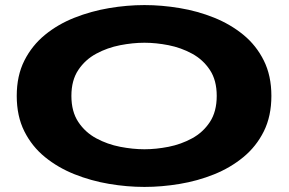

<svg xmlns="http://www.w3.org/2000/svg" viewBox="-20 -726 1140 757"><path d="M549.5 11Q481 11 410 -1Q339 -13 273.8 -39Q208.5 -65 157.2 -106.8Q106 -148.5 76 -208.2Q46 -268 46 -348Q46 -427.5 76 -487Q106 -546.5 157.2 -588.5Q208.5 -630.5 273.8 -656.2Q339 -682 410 -694Q481 -706 549.5 -706Q617.5 -706 688.2 -694.2Q759 -682.5 823.8 -656.5Q888.5 -630.5 939.5 -588.8Q990.5 -547 1020.2 -487.2Q1050 -427.5 1050 -348Q1050 -268 1020.2 -208.2Q990.5 -148.5 939.5 -106.5Q888.5 -64.5 823.8 -38.5Q759 -12.5 688.2 -0.8Q617.5 11 549.5 11ZM549.5 -137.5Q595 -137.5 644.5 -147.2Q694 -157 737.2 -180.5Q780.5 -204 807.5 -245Q834.5 -286 834.5 -348Q834.5 -409.5 807.5 -450.2Q780.5 -491 737.2 -514.5Q694 -538 644.5 -547.8Q595 -557.5 549.5 -557.5Q504 -557.5 453.8 -547.8Q403.5 -538 359.8 -514.5Q316 -491 288.8 -450.2Q261.5 -409.5 261.5 -348Q261.5 -286 288.8 -245Q316 -204 359.8 -180.5Q403.5 -157 453.8 -147.2Q504 -137.5 549.5 -137.5Z"/></svg>

Font: Trispace Expanded ExtraBold
Style: Regular
Weight: 800
Width: 7
Designer: Tyler Finck
Foundry: Etcetera Type Company
Version: Version 1.210; ttfautohint (v1.8.3)